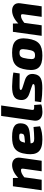

<svg xmlns="http://www.w3.org/2000/svg" viewBox="1262 -2002 753 3317"><g transform="rotate(-90 1638.5 -343.5)"><path d="M446 -511C372 -511 292 -472 224 -404L222 -497H79L10 0H192L234 -300C284 -340 320 -356 352 -357C381 -360 387 -348 382 -312L338 0H520L572 -369C586 -463 527 -511 446 -511Z M932 -511C753 -511 659 -462 636 -255C617 -81 675 12 887 12C961 12 1048 2 1115 -28L1103 -141C1043 -134 949 -129 905 -129C849 -129 823 -139 821 -192L956 -202C1087 -212 1150 -239 1164 -332C1180 -446 1128 -511 932 -511ZM989 -350C985 -307 961 -300 916 -296L832 -288C848 -369 867 -387 929 -388C979 -389 992 -383 989 -350Z M1475 -700H1294L1213 -129C1202 -41 1259 13 1362 13C1393 13 1464 7 1493 -8L1483 -130H1441C1403 -130 1394 -138 1399 -169Z M1803 -511C1640 -511 1583 -467 1571 -378C1560 -301 1588 -244 1677 -214L1788 -176C1833 -161 1846 -157 1844 -141C1841 -122 1819 -117 1710 -117C1654 -117 1577 -118 1547 -118L1532 -9C1628 7 1693 11 1770 11C1916 11 2003 -10 2018 -137C2028 -218 1990 -265 1909 -291L1794 -328C1754 -341 1741 -348 1743 -364C1746 -381 1764 -382 1836 -382C1899 -382 1963 -381 2028 -380L2044 -489C1986 -501 1880 -510 1803 -511Z M2388 -511C2195 -511 2119 -444 2093 -255C2065 -60 2147 12 2336 12C2526 12 2602 -54 2629 -241C2657 -437 2579 -511 2388 -511ZM2385 -383C2446 -383 2457 -359 2441 -255C2425 -142 2405 -115 2342 -115C2277 -115 2268 -139 2282 -241C2299 -358 2319 -383 2385 -383Z M3114 -511C3040 -511 2960 -472 2892 -404L2890 -497H2747L2678 0H2860L2902 -300C2952 -340 2988 -356 3020 -357C3049 -360 3055 -348 3050 -312L3006 0H3188L3240 -369C3254 -463 3195 -511 3114 -511Z"/></g></svg>

Font: Exo 2 Extra Bold
Style: Italic
Weight: 800
Italic angle: -8°
Designer: Natanael Gama
Version: Version 1.001;PS 001.001;hotconv 1.0.88;makeotf.lib2.5.64775